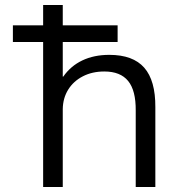

<svg xmlns="http://www.w3.org/2000/svg" viewBox="-20 -750 711 770"><path d="M451.7 -581.6H31.7V-648.4H451.7ZM153 0V-730H231.7V-442.7H233.7Q263.4 -485.4 310.2 -507.7Q357 -530 418.4 -530Q513.4 -530 558.5 -478.5Q603.7 -427 603 -320V0H524.3V-306.7Q525 -387 494 -425.1Q463 -463.3 398.3 -463.3Q349.7 -463.3 312.2 -443.9Q274.7 -424.6 253.5 -390.6Q232.4 -356.6 231.7 -312.7V0Z"/></svg>

Font: M PLUS 2 Thin
Style: Regular
Weight: 100
Designer: Coji Morishita
Foundry: UNDERFOREST DESIGN
Version: Version 1.001